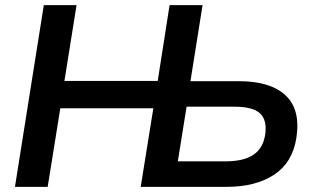

<svg xmlns="http://www.w3.org/2000/svg" viewBox="-20 -725 1217 745"><path d="M38 0 150 -705H277L230 -411H592L638 -705H766L719 -410H907Q1029 -410 1088 -355Q1147 -300 1130 -190Q1115 -94 1043.5 -47Q972 0 860 0H526L575 -305H214L165 0ZM670 -99H855Q926 -99 963.5 -124.5Q1001 -150 1009 -203Q1017 -259 989 -285Q961 -311 890 -311H704Z"/></svg>

Font: Mulish ExtraLight
Style: Italic
Weight: 200
Italic angle: -9°
Designer: Vernon Adams
Foundry: Vernon Adams
Version: Version 3.603